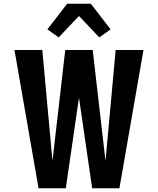

<svg xmlns="http://www.w3.org/2000/svg" viewBox="-20 -1001 840 1021"><path d="M185 0 57 -735H205L259 -145L327 -735H473L541 -145L595 -735H743L615 0H470L400 -482L330 0ZM292 -802 232 -845 337 -981H463L568 -845L508 -802L400 -916Z"/></svg>

Font: Iosevka Aile Heavy
Style: Regular
Weight: 900
Designer: Belleve Invis
Foundry: Belleve Invis
Version: Version 31.1.0; ttfautohint (v1.8.4)